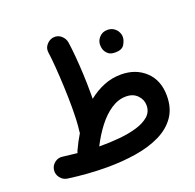

<svg xmlns="http://www.w3.org/2000/svg" viewBox="-123 -776 965 951"><g transform="rotate(-20 359.5 -300.0)"><path d="M32.2 -29.8Q35.2 -52.2 53.7 -66.4Q72.3 -80.6 94.7 -77.1Q134.3 -71.8 170.4 -68.4Q171.4 -73.7 173.8 -79.1Q192.9 -120.6 215.3 -157.7Q215.3 -162.1 215.8 -167Q219.2 -191.4 220.7 -223.4Q222.2 -255.4 222.2 -293.5Q222.2 -345.7 219.7 -400.9Q217.3 -456.1 213.6 -504.9Q210 -553.7 205.1 -586.9Q202.1 -609.9 217.3 -627.2Q232.4 -644.5 252 -647.5Q276.9 -650.9 294.7 -635.5Q312.5 -620.1 315.9 -597.7Q320.8 -564.5 324.7 -519.3Q328.6 -474.1 330.8 -425.8Q333 -377.4 333 -334.5Q333 -314.5 333 -295.4Q371.6 -326.2 414.6 -343.5Q457.5 -360.8 504.4 -360.8Q583 -360.8 633.3 -313.2Q683.6 -265.6 683.6 -184.1Q683.6 -118.7 652.3 -74Q621.1 -29.3 565.9 -2.4Q510.7 24.4 438.7 36.1Q366.7 47.9 285.2 47.9Q187 47.9 80.1 33.2Q57.6 29.8 43.5 11.2Q29.3 -7.3 32.2 -29.8ZM491.2 -250Q450.2 -250 412.4 -224.9Q374.5 -199.7 341.8 -157.2Q309.1 -114.7 282.7 -62.5Q288.1 -62.5 293 -62.5Q342.3 -62.5 391.8 -67.1Q441.4 -71.8 482.4 -84Q523.4 -96.2 548.1 -117.9Q572.8 -139.6 572.8 -173.8Q572.8 -204.6 550.5 -227.3Q528.3 -250 491.2 -250ZM458.5 -533.7Q458.5 -555.7 474.9 -573.5Q491.2 -591.3 517.1 -591.3Q535.6 -591.3 548.3 -583.5Q561 -575.7 568.4 -564.5Q578.1 -548.3 578.1 -533.2Q578.1 -515.1 565.7 -493.9Q553.2 -472.7 517.6 -472.7Q493.2 -472.7 480.7 -483.2Q468.3 -493.7 462.9 -507.3Q458.5 -520 458.5 -533.7Z"/></g></svg>

Font: Mikhak-DS2-FD SemiBold
Style: Regular
Weight: 600
Designer: Amin Abedi
Version: Version 3.2